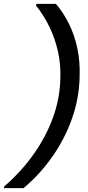

<svg xmlns="http://www.w3.org/2000/svg" viewBox="-53 -831 456 996"><path d="M237 -811Q275 -767 304 -709Q333 -651 348 -581.5Q363 -512 360 -433Q358 -323 321 -217.5Q284 -112 219 -19Q154 74 69 145H-33L-31 136Q58 59 122.5 -32.5Q187 -124 222.5 -223Q258 -322 260 -422Q263 -495 248 -562.5Q233 -630 204 -690.5Q175 -751 134 -802L136 -811Z"/></svg>

Font: DM Sans 18pt Medium
Style: Italic
Weight: 500
Italic angle: -10°
Designer: Colophon Foundry, Jonny Pinhorn
Foundry: Colophon Foundry
Version: Version 4.004;gftools[0.9.30]